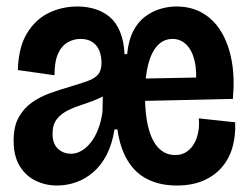

<svg xmlns="http://www.w3.org/2000/svg" viewBox="-20 -559 769 592"><path d="M156 13Q120 13 89.5 -2Q59 -17 40.5 -47.5Q22 -78 22 -125Q22 -169 37.5 -197Q53 -225 78.5 -243Q104 -261 135 -272Q166 -283 197 -292Q230 -302 251 -309.5Q272 -317 282.5 -329.5Q293 -342 293 -365Q293 -385 286.5 -402Q280 -419 265.5 -429Q251 -439 228 -439Q208 -439 189.5 -429Q171 -419 159.5 -394.5Q148 -370 148 -327L35 -343Q37 -413 63 -456Q89 -499 130 -519Q171 -539 219 -539Q248 -539 273.5 -531Q299 -523 318.5 -506.5Q338 -490 350 -461.5Q362 -433 364 -392H372Q376 -434 390.5 -462.5Q405 -491 427 -507.5Q449 -524 474 -531.5Q499 -539 524 -539Q570 -539 605 -518.5Q640 -498 662.5 -460.5Q685 -423 694.5 -371Q704 -319 698 -254L384 -247V-316L638 -321L583 -286Q588 -335 580.5 -369Q573 -403 555 -421Q537 -439 512 -439Q485 -439 466 -419Q447 -399 437 -360.5Q427 -322 427 -266Q427 -205 438 -163.5Q449 -122 470 -101.5Q491 -81 520 -81Q541 -81 555.5 -91Q570 -101 579 -117Q588 -133 591.5 -153.5Q595 -174 593 -194L705 -182Q707 -143 697.5 -107.5Q688 -72 665.5 -45Q643 -18 608 -2.5Q573 13 525 13Q474 13 435.5 -6Q397 -25 373.5 -64Q350 -103 342 -160H333Q326 -115 309 -82Q292 -49 267.5 -28Q243 -7 214.5 3Q186 13 156 13ZM199 -85Q216 -85 232 -94.5Q248 -104 261 -121Q274 -138 283 -161.5Q292 -185 296 -214L298 -316L329 -287Q312 -268 288 -257Q264 -246 238.5 -238Q213 -230 191 -219.5Q169 -209 155.5 -192Q142 -175 142 -147Q142 -116 158.5 -100.5Q175 -85 199 -85Z"/></svg>

Font: Bricolage Grotesque 72pt SemiCondensed SemiBold
Style: Regular
Weight: 600
Width: 4
Designer: Mathieu Triay
Foundry: Atelier Triay
Version: Version 1.001;gftools[0.9.33.dev8+g029e19f]